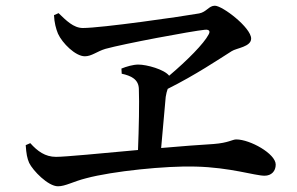

<svg xmlns="http://www.w3.org/2000/svg" viewBox="-20 -694 1040 672"><path d="M169 -641C170 -615 176 -593 183 -576C198 -543 244 -497 277 -497C301 -497 319 -514 349 -523C414 -541 649 -585 698 -590C712 -591 717 -585 710 -573C694 -542 636 -483 572 -429C555 -451 494 -468 464 -468C446 -468 422 -461 405 -454L406 -436C438 -429 465 -417 466 -383C468 -335 466 -243 463 -169C332 -157 208 -145 176 -145C138 -145 111 -165 86 -193L70 -186C72 -156 75 -140 82 -124C95 -97 148 -42 183 -42C209 -42 237 -59 281 -70C374 -95 561 -114 664 -111C787 -108 872 -79 906 -79C930 -79 945 -95 945 -118C945 -156 855 -206 807 -206C793 -206 780 -194 728 -190C678 -187 612 -182 544 -176C550 -241 556 -313 560 -355C562 -367 564 -375 567 -383C665 -432 745 -486 791 -515C808 -526 859 -530 859 -559C859 -597 759 -674 732 -674C711 -674 703 -652 677 -647C616 -636 335 -596 270 -596C237 -596 211 -623 185 -648Z"/></svg>

Font: Source Han Serif CN SemiBold
Style: Regular
Weight: 600
Designer: Ryoko NISHIZUKA 西塚涼子 (kana & ideographs); Frank Grießhammer (Latin, Greek & Cyrillic); Wenlong ZHANG 张文龙 (bopomofo); San
Foundry: Adobe Systems Incorporated
Version: Version 1.000;PS 1;hotconv 16.6.53;makeotf.lib2.5.65590